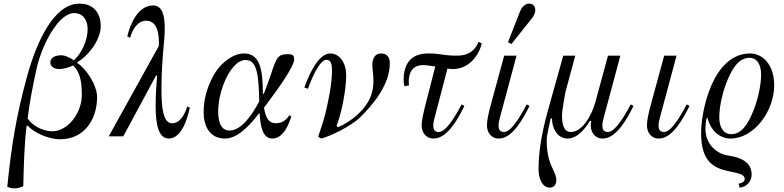

<svg xmlns="http://www.w3.org/2000/svg" viewBox="-20 -750 4314 1056"><path d="M20 277C35 284 46 286 59 286C79 286 94 281 108 274C111 153 114 41 126 -56L132 -59C167 -20 247 16 310 16C447 16 514 -97 514 -216C514 -281 455 -372 404 -404L406 -408C461 -440 534 -526 534 -607C534 -673 499 -730 417 -730C274 -730 179 -513 129 -330C68 -107 43 52 20 277ZM132 -98C142 -184 159 -271 182 -376C213 -510 303 -678 388 -678C434 -678 462 -643 462 -589C462 -529 430 -458 386 -418C370 -430 341 -446 316 -446C276 -446 257 -428 257 -406C257 -381 283 -370 305 -370C327 -370 362 -379 381 -390C423 -354 430 -292 430 -228C430 -127 352 -28 268 -28C212 -28 157 -61 132 -98Z M578 0H658L838 -334H844C840 -290 836 -224 836 -168C836 -71 850 12 908 12C977 12 1010 -92 1024 -158L1010 -164C1001 -137 978 -72 926 -72C878 -72 868 -156 868 -257C868 -355 874 -426 879 -484C883 -525 886 -559 886 -594C886 -665 873 -720 822 -720C741 -720 697 -622 680 -550L696 -542C706 -582 734 -636 784 -636C833 -636 854 -588 854 -520C854 -512 854 -504 853 -496Z M1100 -132C1100 -64 1128 12 1218 12C1285 12 1352 -57 1404 -126H1408C1412 -57 1424 12 1478 12C1541 12 1572 -75 1582 -110L1572 -116C1558 -96 1536 -72 1498 -72C1458 -72 1441 -101 1432 -158L1453 -186C1504 -254 1598 -383 1598 -424C1598 -442 1593 -452 1566 -452C1508 -452 1502 -437 1469 -338C1456 -300 1442 -262 1431 -234H1426C1424 -344 1420 -456 1322 -456C1261 -456 1188 -402 1149 -325C1119 -266 1100 -206 1100 -132ZM1180 -136C1180 -180 1190 -237 1210 -288C1239 -363 1284 -420 1330 -420C1396 -420 1402 -335 1406 -193C1367 -118 1308 -32 1242 -32C1186 -32 1180 -101 1180 -136Z M1654 -268 1674 -262C1692 -314 1737 -421 1775 -421C1795 -421 1806 -408 1806 -361C1806 -292 1788 -206 1774 -144C1764 -100 1748 -51 1730 2L1746 12C1797 0 1911 -57 1958 -102C2032 -174 2124 -284 2124 -402C2124 -435 2109 -456 2075 -456C2044 -456 2028 -430 2028 -394C2028 -381 2029 -366 2031 -351C2033 -335 2034 -319 2034 -304C2034 -284 2031 -250 2019 -220C1990 -146 1913 -81 1838 -50L1831 -58C1854 -112 1884 -248 1884 -335C1884 -405 1848 -456 1796 -456C1728 -456 1675 -328 1654 -268Z M2200 -312C2200 -300 2201 -287 2205 -275L2230 -281C2229 -286 2228 -292 2228 -302C2228 -342 2243 -392 2307 -392C2323 -392 2349 -388 2374 -384L2314 -150C2310 -135 2299 -86 2299 -62C2299 -23 2321 12 2365 12C2442 12 2503 -104 2534 -167L2519 -176C2481 -104 2432 -24 2393 -24C2366 -24 2363 -44 2363 -62C2363 -74 2367 -90 2370 -101L2441 -373C2453 -371 2462 -370 2470 -370C2552 -370 2610 -434 2630 -511L2612 -520C2598 -485 2569 -444 2494 -444C2461 -444 2436 -446 2412 -450C2387 -454 2366 -456 2334 -456C2225 -456 2200 -379 2200 -312Z M2774 -518 2793 -508 2899 -641C2910 -654 2924 -673 2924 -695C2924 -711 2916 -730 2889 -730C2873 -730 2852 -716 2841 -689ZM2658 -62C2658 -23 2680 12 2724 12C2800 12 2860 -103 2892 -167L2877 -176C2839 -104 2791 -24 2752 -24C2725 -24 2722 -44 2722 -62C2722 -74 2726 -90 2729 -101L2821 -444H2753L2673 -150C2669 -135 2658 -86 2658 -62Z M2942 182C2942 225 2959 282 3004 282C3030 282 3040 260 3040 241C3040 223 3033 206 3023 185C3006 150 2987 105 2987 24C2987 12 2988 -1 2991 -15L3009 -100L3016 -97C3016 -43 3047 12 3101 12C3155 12 3198 -41 3225 -86L3232 -84C3230 -77 3229 -71 3229 -62C3229 -23 3251 12 3295 12C3372 12 3433 -104 3464 -167L3449 -176C3411 -104 3362 -24 3323 -24C3296 -24 3293 -44 3293 -62C3293 -74 3297 -90 3300 -101L3392 -444H3324L3256 -194C3231 -101 3177 -24 3120 -24C3079 -24 3071 -70 3071 -116C3071 -142 3086 -223 3090 -244L3144 -444H3078L2994 -144C2954 0 2942 100 2942 182Z M3538 -62C3538 -23 3560 12 3604 12C3680 12 3740 -103 3772 -167L3757 -176C3719 -104 3671 -24 3632 -24C3605 -24 3602 -44 3602 -62C3602 -74 3606 -90 3609 -101L3701 -444H3633L3553 -150C3549 -135 3538 -86 3538 -62Z M3936 -104C3936 -168 3956 -251 3983 -314C4007 -370 4042 -432 4102 -432C4146 -432 4166 -392 4166 -340C4166 -276 4146 -193 4119 -130C4095 -74 4062 -12 4002 -12C3958 -12 3936 -52 3936 -104ZM3836 -18C3836 148 3913 178 4004 195C4046 204 4076 211 4076 234C4076 250 4059 258 4042 260L4048 282C4082 279 4114 252 4114 210C4114 140 4051 115 3988 106C3916 96 3860 38 3860 -40C3860 -63 3862 -82 3867 -101L3871 -102C3891 -24 3945 12 3998 12C4128 12 4238 -140 4238 -280C4238 -400 4170 -456 4106 -456C3900 -456 3836 -140 3836 -18Z"/></svg>

Font: Old Standard
Style: Italic
Weight: 400
Italic angle: -15.2°
Designer: Alexey Kryukov <alexios@thessalonica.org.ru>
Version: Version 2.0